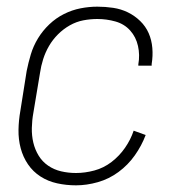

<svg xmlns="http://www.w3.org/2000/svg" viewBox="-20 -548 540 576"><path d="M208 8Q179 8 151.5 2Q124 -4 101.5 -18.5Q79 -33 64 -55Q49 -77 42 -103.5Q35 -130 35.5 -158.5Q36 -187 41 -215L60 -335Q65 -360 72.5 -385Q80 -410 94 -433Q108 -456 128 -475Q148 -494 172 -506Q196 -518 221.5 -523Q247 -528 272 -528Q296 -528 319.5 -524.5Q343 -521 363.5 -511Q384 -501 400.5 -485Q417 -469 426 -448.5Q435 -428 437 -404Q439 -380 435 -356Q435 -355 435 -353.5Q435 -352 435 -351H395Q395 -352 395 -353Q395 -354 395 -355Q400 -383 394 -410Q388 -437 370.5 -456.5Q353 -476 326.5 -483.5Q300 -491 272 -491Q251 -491 230 -487Q209 -483 189.5 -472Q170 -461 154 -445Q138 -429 127 -410Q116 -391 109.5 -370.5Q103 -350 100 -329L80 -209Q76 -187 75.5 -164Q75 -141 80 -120Q85 -99 96 -81Q107 -63 124.5 -51Q142 -39 163.5 -34Q185 -29 208 -29Q235 -29 263 -36.5Q291 -44 314.5 -62Q338 -80 355 -104.5Q372 -129 381 -156L417 -143Q405 -111 384.5 -82Q364 -53 335.5 -32Q307 -11 273.5 -1.5Q240 8 208 8Z"/></svg>

Font: Iosevka SS04 Extralight
Style: Italic
Weight: 200
Italic angle: -9°
Monospace: yes
Designer: Belleve Invis
Foundry: Belleve Invis
Version: Version 19.0.0; ttfautohint (v1.8.4)